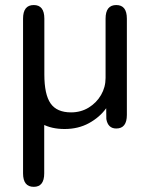

<svg xmlns="http://www.w3.org/2000/svg" viewBox="-20 -501 595 762"><path d="M114 240.5Q71.5 240.5 71.5 187V-223.5L155.5 -139V187Q155.5 240.5 114 240.5ZM114 -481Q156 -481 156 -427V-205.5Q156 -126 180.8 -90.5Q205.5 -55 262 -55Q301 -55 332 -74Q363 -93 381 -124Q399 -155 399 -191.5V-427Q399 -481 441.5 -481Q483.5 -481 483.5 -427V-45Q483.5 9 441.5 9Q408.5 9 402 -28.5L401.5 -71.5Q375.5 -35.5 333 -12.2Q290.5 11 236.5 11Q184.5 11 147.5 -9Q110.5 -29 91 -74Q71.5 -119 71.5 -193.5V-427Q71.5 -481 114 -481Z"/></svg>

Font: Sono
Style: Regular
Weight: 400
Designer: Tyler Finck
Foundry: Tyler Finck
Version: Version 2.112